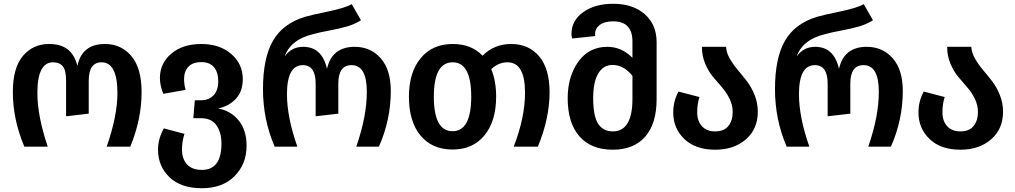

<svg xmlns="http://www.w3.org/2000/svg" viewBox="-20 -777 5376 1017"><path d="M109 0Q48 -145 48 -289Q48 -418 101.5 -481Q155 -544 240 -544Q302 -544 338.5 -515.5Q375 -487 390 -428Q414 -544 536 -544Q622 -544 676 -480Q730 -416 730 -289Q730 -145 670 0H545Q602 -163 602 -284Q602 -447 518 -447Q450 -447 450 -349V-175L330 -161V-349Q330 -405 312.5 -426Q295 -447 261 -447Q178 -447 178 -285Q178 -162 233 0Z M1136 -202Q1201 -191 1243.5 -140Q1286 -89 1286 -5Q1286 92 1222.5 156Q1159 220 1049 220Q938 220 877.5 161.5Q817 103 817 16Q817 -42 848 -97L957 -68Q944 -27 944 15Q944 65 971 94Q998 123 1049 123Q1153 123 1153 -16Q1153 -76 1126.5 -113.5Q1100 -151 1045 -151H1004L1012 -246H1046Q1086 -246 1111 -272Q1136 -298 1136 -347Q1136 -394 1113.5 -421Q1091 -448 1046 -448Q1001 -448 978 -423.5Q955 -399 955 -359Q955 -330 963 -301L845 -280Q827 -324 827 -364Q827 -442 887.5 -493Q948 -544 1046 -544Q1144 -544 1205 -491Q1266 -438 1266 -358Q1266 -295 1231.5 -256Q1197 -217 1136 -202Z M1435 0Q1373 -143 1373 -305Q1373 -469 1425.5 -560.5Q1478 -652 1596 -688Q1626 -697 1717.5 -716Q1809 -735 1843 -755L1892 -670Q1862 -650 1822 -638Q1782 -626 1725.5 -615.5Q1669 -605 1642 -597Q1520 -569 1488 -478Q1524 -529 1586 -529Q1686 -529 1712 -412Q1738 -529 1859 -529Q1943 -529 1996.5 -468.5Q2050 -408 2050 -295Q2050 -143 1987 0H1867Q1923 -160 1923 -291Q1923 -432 1842 -432Q1772 -432 1772 -334V-175L1652 -161V-334Q1652 -432 1584 -432Q1500 -432 1500 -278Q1500 -157 1555 0Z M2687 -544Q2781 -544 2836 -478.5Q2891 -413 2891 -288Q2891 -150 2829 0H2701Q2761 -155 2761 -286Q2761 -447 2668 -447Q2621 -447 2582 -411Q2608 -348 2608 -265Q2608 -136 2546.5 -60.5Q2485 15 2377 15Q2269 15 2207.5 -59Q2146 -133 2146 -265Q2146 -393 2208 -468.5Q2270 -544 2378 -544Q2477 -544 2536 -482Q2598 -544 2687 -544ZM2476 -265Q2476 -447 2378 -447Q2278 -447 2278 -265Q2278 -82 2377 -82Q2476 -82 2476 -265Z M3228 -757Q3332 -757 3395 -702Q3458 -647 3458 -553V-252Q3458 -122 3397.5 -53Q3337 16 3226 16Q3111 16 3049 -55Q2987 -126 2987 -257Q2987 -372 3043.5 -450.5Q3100 -529 3197 -529Q3272 -529 3330 -471V-557Q3330 -664 3228 -664Q3182 -664 3157 -645Q3132 -626 3132 -596Q3132 -591 3133 -586L3011 -573Q3007 -585 3007 -597Q3007 -668 3069 -712.5Q3131 -757 3228 -757ZM3226 -81Q3330 -81 3330 -254V-375Q3284 -433 3224 -433Q3176 -433 3149 -388Q3122 -343 3122 -257Q3122 -163 3148 -122Q3174 -81 3226 -81Z M3826 -529Q3827 -499 3845 -467.5Q3863 -436 3887.5 -407Q3912 -378 3936 -347Q3960 -316 3977 -274Q3994 -232 3994 -185Q3994 -94 3931 -39Q3868 16 3768 16Q3664 16 3605 -40.5Q3546 -97 3546 -181Q3546 -241 3574 -292L3685 -263Q3673 -227 3673 -182Q3673 -136 3698 -108.5Q3723 -81 3768 -81Q3815 -81 3838 -109.5Q3861 -138 3861 -184Q3861 -221 3844 -255Q3827 -289 3803 -316Q3779 -343 3755.5 -371.5Q3732 -400 3715 -440.5Q3698 -481 3698 -529Z M4147 0Q4085 -143 4085 -305Q4085 -469 4137.5 -560.5Q4190 -652 4308 -688Q4338 -697 4429.5 -716Q4521 -735 4555 -755L4604 -670Q4574 -650 4534 -638Q4494 -626 4437.5 -615.5Q4381 -605 4354 -597Q4232 -569 4200 -478Q4236 -529 4298 -529Q4398 -529 4424 -412Q4450 -529 4571 -529Q4655 -529 4708.5 -468.5Q4762 -408 4762 -295Q4762 -143 4699 0H4579Q4635 -160 4635 -291Q4635 -432 4554 -432Q4484 -432 4484 -334V-175L4364 -161V-334Q4364 -432 4296 -432Q4212 -432 4212 -278Q4212 -157 4267 0Z M5125 -529Q5126 -499 5144 -467.5Q5162 -436 5186.5 -407Q5211 -378 5235 -347Q5259 -316 5276 -274Q5293 -232 5293 -185Q5293 -94 5230 -39Q5167 16 5067 16Q4963 16 4904 -40.5Q4845 -97 4845 -181Q4845 -241 4873 -292L4984 -263Q4972 -227 4972 -182Q4972 -136 4997 -108.5Q5022 -81 5067 -81Q5114 -81 5137 -109.5Q5160 -138 5160 -184Q5160 -221 5143 -255Q5126 -289 5102 -316Q5078 -343 5054.5 -371.5Q5031 -400 5014 -440.5Q4997 -481 4997 -529Z"/></svg>

Font: FiraGO Medium
Style: Regular
Weight: 500
Designer: bBox Type
Foundry: bBox Type GmbH
Version: Version 1.001;PS 001.001;hotconv 1.0.88;makeotf.lib2.5.64775